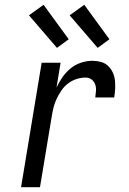

<svg xmlns="http://www.w3.org/2000/svg" viewBox="-20 -782 540 802"><path d="M68 0 154 -520H233L216 -416Q226 -438 240.5 -459Q255 -480 274.5 -496Q294 -512 318 -520Q342 -528 365 -528Q384 -528 401 -523.5Q418 -519 430.5 -507.5Q443 -496 450.5 -480.5Q458 -465 460 -447.5Q462 -430 461 -411.5Q460 -393 457 -375H378Q380 -389 381 -403Q382 -417 377.5 -429.5Q373 -442 362.5 -450Q352 -458 338 -458Q319 -458 300 -452Q281 -446 264.5 -433.5Q248 -421 236.5 -404Q225 -387 216.5 -369Q208 -351 203.5 -332.5Q199 -314 196 -295L147 0ZM388 -582 271 -718 332 -762 437 -618ZM218 -582 101 -718 162 -762 267 -618Z"/></svg>

Font: Iosevka Fixed
Style: Italic
Weight: 400
Italic angle: -9°
Monospace: yes
Designer: Belleve Invis
Foundry: Belleve Invis
Version: Version 33.2.4